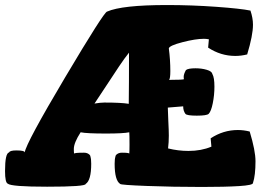

<svg xmlns="http://www.w3.org/2000/svg" viewBox="-32 -741 1062 762"><path d="M-12 -62Q-12 -133 4 -136Q7 -144 33 -144Q66 -144 66 -136Q72 -174 226.5 -434Q381 -694 393 -695Q452 -721 631 -721Q729 -721 826 -714Q923 -707 962 -699Q972 -669 972 -643Q972 -601 949 -525Q925 -519 902 -519Q844 -519 794 -552L797 -585Q787 -587 777 -587Q744 -587 692 -573.5Q640 -560 638 -549Q644 -504 644 -459Q644 -429 639 -424Q697 -424 698 -427Q697 -430 697 -436Q697 -447 706 -463Q715 -470 744 -470Q768 -470 788.5 -464Q809 -458 811 -447Q819 -433 819 -397Q819 -364 812.5 -331.5Q806 -299 796 -289Q788 -282 749 -282Q710 -282 704 -289Q695 -301 695 -319L634 -314Q634 -300 636 -261Q638 -222 638 -203Q638 -176 635 -152Q675 -142 716 -142Q767 -142 807 -159L804 -192Q854 -225 912 -225Q935 -225 959 -219Q982 -143 982 -101Q982 -45 972 -15Q973 -6 917 -2.5Q861 1 769 1Q654 1 550.5 -3Q447 -7 445 -11Q423 -25 423 -91Q423 -110 426 -119Q426 -125 433.5 -130Q441 -135 452 -135Q481 -135 481 -131Q482 -139 482 -167Q482 -208 481 -216Q457 -211 389 -211Q312 -211 288 -216Q261 -174 261 -150Q261 -138 262 -131Q262 -135 301 -135Q312 -135 319.5 -130Q327 -125 327 -119Q330 -110 330 -91Q330 -25 308 -11Q308 0 155 0Q12 0 -1 -12Q-12 -16 -12 -62ZM343 -330Q367 -334 382 -334Q449 -334 479 -329Q480 -400 480 -532Q463 -511 440.5 -477.5Q418 -444 389 -399.5Q360 -355 343 -330Z"/></svg>

Font: Gorditas
Style: Bold
Weight: 700
Designer: Gustavo Dipre (gbrenda1987@gmail.com)
Foundry: Gustavo Dipre (gbrenda1987@gmail.com)
Version: Version 001.001